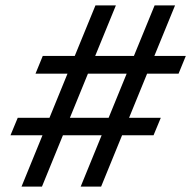

<svg xmlns="http://www.w3.org/2000/svg" viewBox="-20 -694 711 714"><path d="M460 -256H578L551 -191H434L356 0H280L358 -191H214L136 0H60L138 -191H19L46 -256H164L231 -420H112L139 -486H258L335 -674H411L334 -486H478L555 -674H631L554 -486H671L644 -420H527ZM307 -420 240 -256H384L451 -420Z"/></svg>

Font: CST
Style: Italic
Weight: 400
Italic angle: -14°
Version: Version 1.00